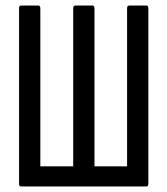

<svg xmlns="http://www.w3.org/2000/svg" viewBox="-20 -675 605 695"><path d="M57 0Q49 0 49 -10V-645Q49 -655 57 -655H118Q126 -655 126 -645V-73H245V-645Q245 -655 253 -655H314Q322 -655 322 -645V-73H440V-645Q440 -655 448 -655H509Q517 -655 517 -645V-10Q517 0 509 0Z"/></svg>

Font: Sofia Sans Extra Condensed Medium
Style: Regular
Weight: 500
Version: Version 4.100